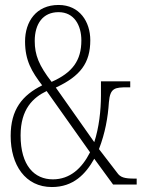

<svg xmlns="http://www.w3.org/2000/svg" viewBox="-20 -744 576 774"><path d="M189 10C276 10 325 -42 360 -104L436 0H531V-24H523C481 -24 465 -29 452 -48L379 -143C404 -208 415 -270 419 -332C424 -390 443 -392 495 -392H505V-416H387V-360C387 -299 379 -229 360 -171L205 -391C304 -437 344 -490 344 -582C344 -656 301 -724 216 -724C126 -724 81 -657 81 -577C81 -500 108 -455 150 -400C70 -360 23 -303 23 -196C23 -79 82 10 189 10ZM188 -414C137 -480 120 -522 120 -579C120 -648 153 -695 216 -695C279 -695 308 -642 308 -581C308 -500 272 -451 188 -414ZM193 -21C119 -21 63 -76 63 -198C63 -305 114 -351 168 -377L343 -130C310 -65 262 -21 193 -21Z"/></svg>

Font: Noto Serif Lao ExtraCondensed ExtraLight
Style: Regular
Weight: 200
Width: 2
Designer: Monotype Design Team
Foundry: Monotype Imaging Inc.
Version: Version 2.003